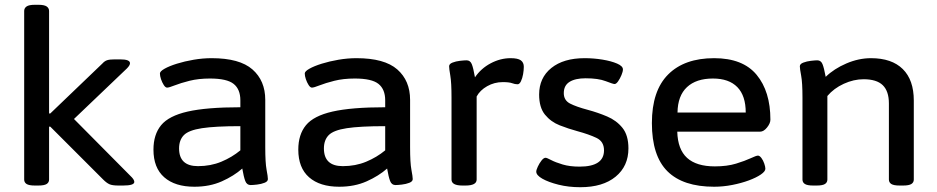

<svg xmlns="http://www.w3.org/2000/svg" viewBox="-20 -773 3912 802"><path d="M126 2Q101 2 91 -4.5Q81 -11 81 -23V-727Q81 -739 91 -746Q101 -753 126 -753H140Q165 -753 175 -746Q185 -739 185 -727V-299H190L408 -508Q417 -518 427.5 -521.5Q438 -525 460 -525H482Q523 -525 523 -509Q523 -500 510 -487L289 -276L531 -32Q541 -21 541 -13Q541 2 494 2H475Q449 2 437 -3.5Q425 -9 411 -23L190 -244H185V-23Q185 -11 175 -4.5Q165 2 140 2Z M792 7Q711 7 666 -32.5Q621 -72 621 -148Q621 -211 653 -250Q685 -289 764 -307Q843 -325 984 -325V-354Q984 -400 956 -422.5Q928 -445 857 -445Q809 -445 771.5 -435.5Q734 -426 710 -416.5Q686 -407 678 -407Q671 -407 664 -418Q657 -429 652.5 -442.5Q648 -456 648 -466Q648 -475 667.5 -486Q687 -497 719 -507Q751 -517 789 -523.5Q827 -530 864 -530Q981 -530 1034.5 -483Q1088 -436 1088 -356V-158Q1088 -93 1093.5 -64Q1099 -35 1099 -25Q1099 -15 1085 -9.5Q1071 -4 1053.5 -2Q1036 0 1027 0Q1011 0 1004.5 -17Q998 -34 992 -69Q957 -38 906.5 -15.5Q856 7 792 7ZM807 -79Q860 -79 904.5 -97.5Q949 -116 984 -145V-246Q879 -246 823.5 -237.5Q768 -229 748 -208.5Q728 -188 728 -153Q728 -79 807 -79Z M1397 7Q1316 7 1271 -32.5Q1226 -72 1226 -148Q1226 -211 1258 -250Q1290 -289 1369 -307Q1448 -325 1589 -325V-354Q1589 -400 1561 -422.5Q1533 -445 1462 -445Q1414 -445 1376.5 -435.5Q1339 -426 1315 -416.5Q1291 -407 1283 -407Q1276 -407 1269 -418Q1262 -429 1257.5 -442.5Q1253 -456 1253 -466Q1253 -475 1272.5 -486Q1292 -497 1324 -507Q1356 -517 1394 -523.5Q1432 -530 1469 -530Q1586 -530 1639.5 -483Q1693 -436 1693 -356V-158Q1693 -93 1698.5 -64Q1704 -35 1704 -25Q1704 -15 1690 -9.5Q1676 -4 1658.5 -2Q1641 0 1632 0Q1616 0 1609.5 -17Q1603 -34 1597 -69Q1562 -38 1511.5 -15.5Q1461 7 1397 7ZM1412 -79Q1465 -79 1509.5 -97.5Q1554 -116 1589 -145V-246Q1484 -246 1428.5 -237.5Q1373 -229 1353 -208.5Q1333 -188 1333 -153Q1333 -79 1412 -79Z M1912 2Q1866 2 1866 -23V-365Q1866 -428 1861 -457Q1856 -486 1856 -496Q1856 -506 1870 -511.5Q1884 -517 1901.5 -519Q1919 -521 1929 -521Q1944 -521 1950.5 -505.5Q1957 -490 1964 -450Q1989 -487 2029.5 -508.5Q2070 -530 2113 -530Q2143 -530 2155.5 -521Q2168 -512 2168 -494Q2168 -480 2165 -463Q2162 -446 2156 -433.5Q2150 -421 2142 -421Q2131 -421 2119 -425.5Q2107 -430 2080 -430Q2045 -430 2015 -413Q1985 -396 1971 -370V-23Q1971 2 1924 2Z M2404 9Q2355 9 2313 -1.5Q2271 -12 2245.5 -26.5Q2220 -41 2220 -56Q2220 -63 2226.5 -77Q2233 -91 2242 -102.5Q2251 -114 2259 -114Q2264 -114 2282 -104.5Q2300 -95 2330 -86Q2360 -77 2401 -77Q2503 -77 2503 -145Q2503 -182 2471.5 -197Q2440 -212 2392 -225Q2355 -235 2318 -249.5Q2281 -264 2256.5 -294Q2232 -324 2232 -378Q2232 -448 2283 -489Q2334 -530 2422 -530Q2460 -530 2496.5 -524Q2533 -518 2557.5 -507.5Q2582 -497 2582 -483Q2582 -474 2576 -459.5Q2570 -445 2562 -433.5Q2554 -422 2547 -422Q2541 -422 2510 -434Q2479 -446 2426 -446Q2383 -446 2359 -431Q2335 -416 2335 -384Q2335 -354 2361 -340.5Q2387 -327 2436 -314Q2477 -303 2516 -286.5Q2555 -270 2580 -239Q2605 -208 2605 -153Q2605 -79 2551.5 -35Q2498 9 2404 9Z M2963 7Q2833 7 2768 -57.5Q2703 -122 2703 -259Q2703 -394 2771 -462Q2839 -530 2963 -530Q3083 -530 3140.5 -460.5Q3198 -391 3198 -273Q3198 -258 3184 -240.5Q3170 -223 3155 -223H2809Q2811 -149 2850 -113.5Q2889 -78 2966 -78Q3017 -78 3054.5 -89.5Q3092 -101 3115.5 -112Q3139 -123 3146 -123Q3153 -123 3160.5 -113Q3168 -103 3172.5 -89.5Q3177 -76 3177 -68Q3177 -57 3158 -44Q3139 -31 3108 -19.5Q3077 -8 3039 -0.5Q3001 7 2963 7ZM2810 -303H3095Q3095 -373 3060 -409Q3025 -445 2958 -445Q2888 -445 2849.5 -409Q2811 -373 2810 -303Z M3377 2Q3352 2 3342 -4.5Q3332 -11 3332 -23V-365Q3332 -428 3326.5 -457Q3321 -486 3321 -496Q3321 -506 3335.5 -511.5Q3350 -517 3367.5 -519Q3385 -521 3394 -521Q3409 -521 3415.5 -505.5Q3422 -490 3429 -452Q3464 -486 3515.5 -508Q3567 -530 3618 -530Q3705 -530 3751 -484.5Q3797 -439 3797 -353V-23Q3797 -11 3787 -4.5Q3777 2 3752 2H3738Q3713 2 3703 -4.5Q3693 -11 3693 -23V-341Q3693 -392 3667.5 -417Q3642 -442 3587 -442Q3546 -442 3504.5 -423Q3463 -404 3436 -372V-23Q3436 -11 3426 -4.5Q3416 2 3391 2Z"/></svg>

Font: Asap Semi Expanded Medium
Style: Regular
Weight: 500
Width: 6
Designer: Pablo Cosgaya
Foundry: Omnibus-Type
Version: Version 3.001; ttfautohint (v1.8.4.7-5d5b)